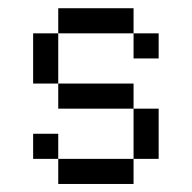

<svg xmlns="http://www.w3.org/2000/svg" viewBox="-20 -458 478 478"><path d="M62.5 -375H125V-250H62.5ZM312.5 -187.5H375V-62.5H312.5ZM125 -62.5H312.5V0H125ZM62.5 -125H125V-62.5H62.5ZM125 -250H312.5V-187.5H125ZM312.5 -375H375V-312.5H312.5ZM125 -437.5H312.5V-375H125Z"/></svg>

Font: Pixel Operator SC
Style: Regular
Weight: 400
Designer: Jayvee Enaguas (GrandChaos9000)
Foundry: The Grandoplex Project
Version: Version 1.4.1 (September 5, 2015)